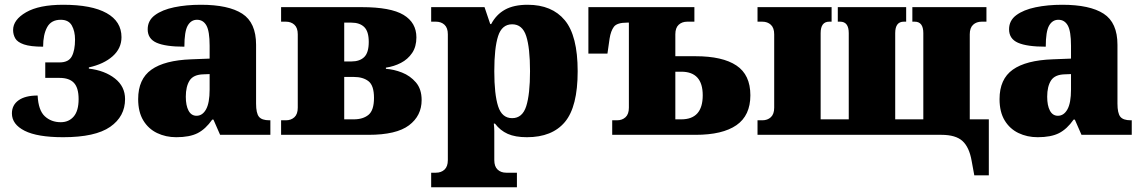

<svg xmlns="http://www.w3.org/2000/svg" viewBox="-20 -566 4796 806"><path d="M245 10Q137 10 83.5 -17Q30 -44 30 -90Q30 -125 58 -145Q86 -165 138 -165Q141 -103 168 -78Q195 -53 235 -53Q269 -53 289.5 -77Q310 -101 310 -150Q310 -197 290.5 -218Q271 -239 230 -239H170V-304H230Q268 -304 281.5 -329.5Q295 -355 295 -400Q295 -435 281.5 -459Q268 -483 235 -483Q195 -483 178 -452Q161 -421 161 -370Q108 -370 80.5 -379.5Q53 -389 44 -405Q35 -421 35 -440Q35 -483 89.5 -514.5Q144 -546 245 -546Q365 -546 427.5 -511Q490 -476 490 -410Q490 -363 453 -330Q416 -297 353 -283V-278Q420 -270 462.5 -236.5Q505 -203 505 -150Q505 -77 442.5 -33.5Q380 10 245 10Z M720 10Q676 10 639.5 -7.5Q603 -25 581.5 -60.5Q560 -96 560 -150Q560 -234 615.5 -273.5Q671 -313 783 -317L860 -320V-374Q860 -435 846.5 -459Q833 -483 807 -483Q782 -483 768 -458.5Q754 -434 754 -370Q675 -370 637.5 -386.5Q600 -403 600 -443Q600 -480 630.5 -502.5Q661 -525 711.5 -535.5Q762 -546 823 -546Q939 -546 997 -508.5Q1055 -471 1055 -378V-131Q1055 -91 1067 -76Q1079 -61 1111 -61H1115V0H904L876 -64H871Q843 -24 809.5 -7Q776 10 720 10ZM805 -80Q830 -80 845 -107Q860 -134 860 -190V-255L834 -254Q792 -253 776 -228Q760 -203 760 -160Q760 -123 771.5 -101.5Q783 -80 805 -80Z M1160 0V-61H1180Q1202 -61 1216 -74Q1230 -87 1230 -114V-422Q1230 -449 1216 -462Q1202 -475 1180 -475H1160V-536H1499Q1620 -536 1674 -503.5Q1728 -471 1728 -409Q1728 -370 1710 -343.5Q1692 -317 1663 -302Q1634 -287 1600 -282V-277Q1633 -275 1667.5 -261.5Q1702 -248 1726 -220Q1750 -192 1750 -146Q1750 -80 1697 -40Q1644 0 1527 0ZM1425 -308H1455Q1490 -308 1509 -326.5Q1528 -345 1528 -390Q1528 -434 1509 -452.5Q1490 -471 1455 -471H1425ZM1425 -65H1465Q1504 -65 1527 -84Q1550 -103 1550 -155Q1550 -207 1527 -225Q1504 -243 1465 -243H1425Z M1790 220V159H1810Q1832 159 1846 146Q1860 133 1860 106V-422Q1860 -449 1846 -462Q1832 -475 1810 -475H1790V-536H2014L2038 -465H2042Q2063 -505 2100 -525.5Q2137 -546 2195 -546Q2297 -546 2351 -481Q2405 -416 2405 -267Q2405 -118 2351.5 -54Q2298 10 2192 10Q2143 10 2111.5 -4Q2080 -18 2058 -47H2053Q2055 -30 2055 -15.5Q2055 -1 2055 20V106Q2055 133 2069 146Q2083 159 2105 159H2150V220ZM2130 -70Q2173 -70 2189 -120Q2205 -170 2205 -267Q2205 -365 2189 -414.5Q2173 -464 2130 -464Q2087 -464 2071 -414.5Q2055 -365 2055 -267Q2055 -170 2071 -120Q2087 -70 2130 -70Z M2550 0V-61H2570Q2592 -61 2606 -74Q2620 -87 2620 -114V-471H2612Q2570 -471 2557 -453.5Q2544 -436 2539 -404L2530 -341H2450V-536H2895V-475H2865Q2843 -475 2829 -462Q2815 -449 2815 -422V-330H2900Q3013 -330 3071.5 -291Q3130 -252 3130 -166Q3130 -81 3071.5 -40.5Q3013 0 2900 0ZM2815 -65H2840Q2930 -65 2930 -166Q2930 -265 2840 -265H2815Z M4070 170 4059 110Q4049 52 4020.5 26Q3992 0 3932 0H3160V-61H3180Q3202 -61 3216 -74Q3230 -87 3230 -114V-422Q3230 -449 3216 -462Q3202 -475 3180 -475H3160V-536H3471V-475H3461Q3425 -475 3425 -427V-65H3543V-427Q3543 -475 3507 -475H3497V-536H3784V-475H3774Q3738 -475 3738 -427V-65H3856V-427Q3856 -475 3820 -475H3810V-536H4121V-475H4101Q4079 -475 4065 -462Q4051 -449 4051 -422V-65H4131V170Z M4336 10Q4292 10 4255.5 -7.5Q4219 -25 4197.5 -60.5Q4176 -96 4176 -150Q4176 -234 4231.5 -273.5Q4287 -313 4399 -317L4476 -320V-374Q4476 -435 4462.5 -459Q4449 -483 4423 -483Q4398 -483 4384 -458.5Q4370 -434 4370 -370Q4291 -370 4253.5 -386.5Q4216 -403 4216 -443Q4216 -480 4246.5 -502.5Q4277 -525 4327.5 -535.5Q4378 -546 4439 -546Q4555 -546 4613 -508.5Q4671 -471 4671 -378V-131Q4671 -91 4683 -76Q4695 -61 4727 -61H4731V0H4520L4492 -64H4487Q4459 -24 4425.5 -7Q4392 10 4336 10ZM4421 -80Q4446 -80 4461 -107Q4476 -134 4476 -190V-255L4450 -254Q4408 -253 4392 -228Q4376 -203 4376 -160Q4376 -123 4387.5 -101.5Q4399 -80 4421 -80Z"/></svg>

Font: Noto Serif Black
Style: Regular
Weight: 900
Designer: Monotype Design Team
Foundry: Monotype Imaging Inc.
Version: Version 2.014; ttfautohint (v1.8.4.7-5d5b)